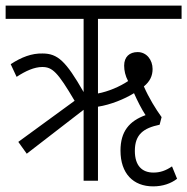

<svg xmlns="http://www.w3.org/2000/svg" viewBox="-20 -642 665 682"><path d="M75 -96 277 -252V0H328V-263C373 -270 422 -290 456 -311C468 -284 482 -256 497 -233C439 -212 408 -175 408 -107C408 -26 453 20 524 20C558 20 587 10 609 -7L591 -51C569 -36 549 -29 525 -29C485 -29 459 -53 459 -106C459 -165 490 -187 547 -199L554 -226C533 -255 509 -294 491 -335C513 -353 522 -373 522 -397C522 -429 501 -457 469 -457C440 -457 421 -440 421 -409C421 -391 425 -373 435 -354C405 -334 365 -317 328 -310V-575H625V-622H0V-575H277V-315C214 -425 185 -452 131 -452C93 -453 56 -439 18 -414L39 -369C71 -390 102 -404 130 -404C166 -404 185 -386 245 -284L45 -138Z"/></svg>

Font: Noto Sans Devanagari ExtraCondensed Light
Style: Regular
Weight: 300
Width: 2
Designer: Jelle Bosma - Monotype Design Team
Foundry: Monotype Imaging Inc.
Version: Version 2.004